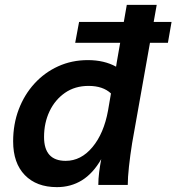

<svg xmlns="http://www.w3.org/2000/svg" viewBox="-20 -760 725 789"><path d="M214 9Q130 9 82 -40.5Q34 -90 34 -179Q34 -250 57 -310.5Q80 -371 121.5 -416.5Q163 -462 219 -487.5Q275 -513 341 -513Q408 -513 457 -486L460 -505L501 -740H624L523 -172Q515 -122 510 -76Q505 -30 505 0H384Q384 -25 387.5 -52.5Q391 -80 396 -106Q362 -47 316.5 -19Q271 9 214 9ZM250 -99Q313 -99 360 -155.5Q407 -212 424 -306L436 -376Q403 -407 344 -407Q288 -407 247 -378.5Q206 -350 183.5 -302.5Q161 -255 161 -197Q161 -99 250 -99ZM289 -584 305 -670H685L670 -584Z"/></svg>

Font: Livvic SemiBold
Style: Italic
Weight: 600
Italic angle: -10°
Designer: Jacques Le Bailly, Baron von Fonthausen
Version: Version 1.001; ttfautohint (v1.8.2)